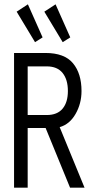

<svg xmlns="http://www.w3.org/2000/svg" viewBox="-20 -868 440 888"><path d="M45 0V-623H190Q278 -623 317.5 -575.5Q357 -528 357 -447Q357 -389 329.5 -341Q302 -293 256 -280L371 0H304L191 -276H108V0ZM108 -336H196Q245 -336 269.5 -365.5Q294 -395 294 -447Q294 -500 269.5 -530.5Q245 -561 196 -561H108ZM142 -673 57 -814 109 -848 177 -695ZM270 -673 185 -814 237 -848 305 -695Z"/></svg>

Font: Inconsolata Condensed
Style: Regular
Weight: 400
Width: 3
Monospace: yes
Designer: Raph Levien, Cyreal, Brenton Simpson
Foundry: Raph Levien, Cyreal, Google
Version: Version 3.000; ttfautohint (v1.8.2.53-6de2)